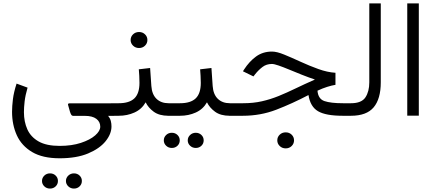

<svg xmlns="http://www.w3.org/2000/svg" viewBox="-20 -685 2576 1136"><path d="M333 251.5Q232.4 251.5 170.2 214.6Q107.9 177.7 79.6 115.5Q51.3 53.2 51.3 -23.4Q51.3 -56.6 56.4 -97.9Q61.5 -139.2 78.1 -190.4L143.1 -166.5Q129.9 -121.1 125.7 -85Q121.6 -48.8 121.6 -21.5Q121.6 35.2 141.8 80.3Q162.1 125.5 208.5 151.9Q254.9 178.2 333 178.2Q404.3 178.2 458.5 160.4Q512.7 142.6 543 116.2Q573.2 89.8 573.2 64.5Q573.2 35.6 550 18.1Q526.9 0.5 481.4 0.5H413.6Q405.8 0.5 401.6 -6.1Q397.5 -12.7 394 -23.9L382.8 -64Q379.9 -73.7 392.6 -73.7H655.3V0.5H619.6Q631.8 15.6 635.7 31Q639.6 46.4 639.6 63Q639.6 107.4 604.5 150.9Q569.3 194.3 501.2 222.9Q433.1 251.5 333 251.5ZM370.1 385.7Q370.1 367.2 384 354Q397.9 340.8 417.5 340.8Q437.5 340.8 450.9 353.8Q464.4 366.7 464.4 385.7Q464.4 404.8 450.9 417.7Q437.5 430.7 417.5 430.7Q397.9 430.7 384 417.5Q370.1 404.3 370.1 385.7ZM228.5 385.7Q228.5 367.2 242.2 354Q255.9 340.8 275.9 340.8Q295.9 340.8 309.3 353.8Q322.8 366.7 322.8 385.7Q322.8 404.8 309.3 417.7Q295.9 430.7 275.9 430.7Q255.9 430.7 242.2 417.5Q228.5 404.3 228.5 385.7Z M801.3 -274.9 868.2 -282.7 875.5 -176.3Q878.9 -126.5 906 -100.3Q933.1 -74.2 977.5 -74.2H992.2V0H976.6Q922.4 0 889.9 -23.7Q857.4 -47.4 841.8 -79.6Q818.4 -38.6 775.6 -19.3Q732.9 0 682.1 0H635.7V-74.2H682.1Q745.1 -74.2 775.1 -103Q805.2 -131.8 805.2 -194.8Q805.2 -216.8 804 -236.6Q802.7 -256.3 801.3 -274.9ZM752.9 -448.2Q752.9 -468.3 767.3 -481.9Q781.7 -495.6 802.7 -495.6Q823.7 -495.6 837.9 -481.9Q852.1 -468.3 852.1 -448.2Q852.1 -428.7 837.9 -414.8Q823.7 -400.9 802.7 -400.9Q781.7 -400.9 767.3 -414.8Q752.9 -428.7 752.9 -448.2Z M971.7 -74.2H1044.9Q1107.9 -74.2 1137.9 -103Q1168 -131.8 1168 -194.8Q1168 -216.8 1166.7 -236.6Q1165.5 -256.3 1164.1 -274.9L1231 -282.7L1238.3 -176.3Q1241.7 -126.5 1268.8 -100.3Q1295.9 -74.2 1340.3 -74.2H1355V0H1339.4Q1285.2 0 1252.7 -23.7Q1220.2 -47.4 1204.6 -79.6Q1181.2 -38.6 1138.4 -19.3Q1095.7 0 1044.9 0H971.7ZM1090.8 145.5Q1090.8 127 1104.7 113.8Q1118.7 100.6 1138.2 100.6Q1158.2 100.6 1171.6 113.5Q1185.1 126.5 1185.1 145.5Q1185.1 164.6 1171.6 177.5Q1158.2 190.4 1138.2 190.4Q1118.7 190.4 1104.7 177.2Q1090.8 164.1 1090.8 145.5ZM949.2 145.5Q949.2 127 962.9 113.8Q976.6 100.6 996.6 100.6Q1016.6 100.6 1030 113.5Q1043.5 126.5 1043.5 145.5Q1043.5 164.6 1030 177.5Q1016.6 190.4 996.6 190.4Q976.6 190.4 962.9 177.2Q949.2 164.1 949.2 145.5Z M1620.6 145.5Q1620.6 125.5 1635 111.8Q1649.4 98.1 1670.4 98.1Q1691.4 98.1 1705.6 111.8Q1719.7 125.5 1719.7 145.5Q1719.7 165 1705.6 179Q1691.4 192.9 1670.4 192.9Q1649.4 192.9 1635 179Q1620.6 165 1620.6 145.5ZM1964.8 -254.4V-183.1Q1943.4 -179.7 1916 -171.1Q1888.7 -162.6 1858.4 -148.4Q1862.3 -99.6 1899.7 -86.9Q1937 -74.2 2009.3 -74.2H2036.6V0H2007.8Q1907.7 0 1861.8 -26.9Q1815.9 -53.7 1805.2 -122.6Q1708 -71.8 1614.7 -35.9Q1521.5 0 1417 0H1335.4V-74.2H1418.5Q1478.5 -74.2 1529.3 -85.7Q1580.1 -97.2 1628.7 -116.9Q1677.2 -136.7 1729.2 -161.9Q1781.2 -187 1843.3 -214.4Q1805.2 -227.1 1765.6 -242.9Q1726.1 -258.8 1690.7 -273.4Q1655.3 -288.1 1628.4 -297.4Q1601.6 -306.6 1588.9 -306.6Q1556.6 -306.6 1533.2 -288.8Q1509.8 -271 1490.2 -246.6L1479.5 -232.9L1417.5 -263.2L1423.8 -273.4Q1455.6 -322.3 1495.6 -351.1Q1535.6 -379.9 1589.4 -379.9Q1618.2 -379.9 1662.1 -361.8Q1706.1 -343.8 1758.1 -319.8Q1810.1 -295.9 1863.5 -276.6Q1917 -257.3 1964.8 -254.4Z M2017.1 -74.2H2056.6Q2119.1 -74.2 2142.1 -108.9Q2165 -143.6 2165 -197.8V-665H2232.9V-198.2Q2232.9 -100.1 2190.9 -50Q2148.9 0 2056.2 0H2017.1Z M2458 -665V-0.5H2389.6V-665Z"/></svg>

Font: Vazirmatn RD UI Light
Style: Regular
Weight: 300
Designer: Saber Rastikerdar
Foundry: Saber Rastikerdar
Version: Version 33.003